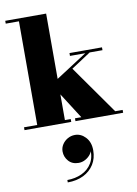

<svg xmlns="http://www.w3.org/2000/svg" viewBox="-118 -824 925 1297"><g transform="rotate(-10 345.0 -176.0)"><path d="M12 0V-19.5H102.5V-730.5H12V-750H292.5V-19.5H332.5V0ZM361.5 0V-19.5H405L244.5 -271L506.5 -440.5H401.5V-460H624.5V-440.5H536.5L402.5 -352.5L637.5 -19.5H688.5V0ZM238.5 398.5V382Q293 382 338 361.2Q383 340.5 408 299Q433 257.5 427 195.5H432Q432 217.5 417.8 237.2Q403.5 257 381.2 269.2Q359 281.5 334.5 281.5Q290.5 281.5 265.2 252.8Q240 224 240 186.5Q240 161 254 139.2Q268 117.5 291.2 104.2Q314.5 91 341.5 91Q383 91 414.2 124.8Q445.5 158.5 445.5 214.5Q445.5 269.5 419.5 311Q393.5 352.5 347 375.5Q300.5 398.5 238.5 398.5Z"/></g></svg>

Font: Bodoni Moda Black
Style: Regular
Weight: 900
Version: Version 2.005